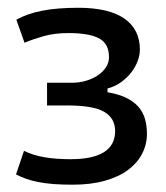

<svg xmlns="http://www.w3.org/2000/svg" viewBox="-20 -475 435 504"><path d="M103.5 -198.2V-257.8H169.4Q188 -257.8 205.6 -262.9Q223.1 -268.1 236.6 -277.1Q250 -286.1 258.1 -298.3Q266.1 -310.5 266.1 -324.7Q266.1 -360.8 239.7 -374.5Q213.4 -388.2 159.7 -388.2Q122.6 -388.2 93.8 -379.9Q64.9 -371.6 44.4 -362.8L22.9 -423.3Q50.8 -439 90.3 -446.8Q129.9 -454.6 185.5 -454.6Q265.6 -454.6 306.4 -426.3Q347.2 -397.9 347.2 -344.7Q347.2 -331.1 341.6 -315.4Q335.9 -299.8 325 -285.4Q314 -271 298.1 -259.5Q282.2 -248 262.2 -242.7V-232.9Q291 -228 310.8 -218.5Q330.6 -209 342.8 -195.3Q355 -181.6 360.4 -163.6Q365.7 -145.5 365.7 -123.5Q365.7 -95.7 353 -71.3Q340.3 -46.9 315.9 -28.8Q291.5 -10.7 255.1 -0.5Q218.8 9.8 171.4 9.8Q142.1 9.8 120.1 8.1Q98.1 6.3 80.8 2.9Q63.5 -0.5 49.3 -5.4Q35.2 -10.3 22 -17.1L43 -79.1Q66.4 -67.4 96.4 -62.3Q126.5 -57.1 165 -57.1Q282.2 -57.1 282.2 -130.9Q282.2 -164.6 253.9 -181.2Q225.6 -198.2 156.2 -198.2Z"/></svg>

Font: PT Astra Sans
Style: Regular
Weight: 400
Designer: A.Korolkova, I. Chaeva
Foundry: ParaType Ltd
Version: Version 1.001; ttfautohint (v1.6)